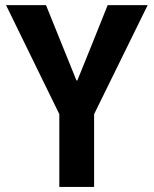

<svg xmlns="http://www.w3.org/2000/svg" viewBox="-20 -740 608 760"><path d="M214.8 0V-288.1L3.9 -719.7H162.1L223.6 -567.4L282.7 -421.4H286.1L345.2 -567.4L406.2 -719.7H564.5L352.5 -288.1V0Z"/></svg>

Font: Reddit Sans Condensed
Style: Bold
Weight: 700
Designer: Stephen Hutchings
Foundry: Reddit
Version: Version 1.014